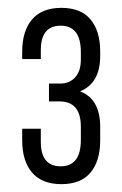

<svg xmlns="http://www.w3.org/2000/svg" viewBox="-20 -820 315 494"><path d="M138.2 -799.8Q188 -799.8 212.9 -770Q237.8 -740.2 237.8 -687V-675.8Q237.8 -606 186 -585Q237.8 -565.4 237.8 -493.2V-459Q237.8 -405.8 212.9 -376Q188 -346.2 138.2 -346.2Q87.9 -346.2 62.5 -376Q37.1 -405.8 37.1 -459V-488.8H85V-455.1Q85 -392.1 136.2 -392.1Q188 -392.1 188 -460V-494.1Q188 -559.1 132.8 -559.1H106V-605H134.8Q159.2 -605 173.6 -621.3Q188 -637.7 188 -666V-686Q188 -753.9 136.2 -753.9Q85 -753.9 85 -690.9V-668H37.1V-687Q37.1 -740.2 62.5 -770Q87.9 -799.8 138.2 -799.8Z"/></svg>

Font: Bebas Neue Regular
Style: Regular
Weight: 400
Designer: Ryoichi Tsunekawa
Foundry: Ryoichi Tsunekawa
Version: Version 001.003